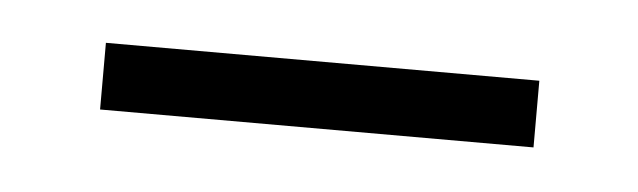

<svg xmlns="http://www.w3.org/2000/svg" viewBox="-23 -335 362 109"><g transform="rotate(5 158.5 -281.0)"><path d="M282 -300V-262H35V-300Z"/></g></svg>

Font: Gemunu Libre ExtraLight
Style: Regular
Weight: 200
Designer: Puspanada Ekanayake, Sola Matas, Pathum Egodawatta, Kosala Senevirathne
Foundry: mooniak
Version: Version 1.100